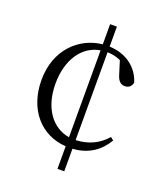

<svg xmlns="http://www.w3.org/2000/svg" viewBox="-141 -812 823 959"><g transform="rotate(20 270.5 -332.5)"><path d="M314 52V-68C398 -73 455 -115 491 -176L475 -189C433 -140 376 -116 314 -114V-581C338 -580 361 -576 385 -565L406 -498C415 -465 430 -451 452 -451C472 -451 486 -462 491 -483C468 -560 400 -608 314 -611V-717H278V-610C155 -597 51 -498 51 -339C51 -180 146 -76 278 -68V52ZM278 -116C186 -131 123 -216 123 -345C123 -476 187 -563 278 -578Z"/></g></svg>

Font: Noto Serif CJK HK Light
Style: Regular
Weight: 300
Designer: Ryoko NISHIZUKA 西塚涼子 (kana & ideographs); Frank Grießhammer (Latin, Greek & Cyrillic); Wenlong ZHANG 张文龙 (bopomofo); San
Foundry: Adobe
Version: Version 2.001;hotconv 1.1.0;makeotfexe 2.6.0